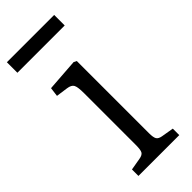

<svg xmlns="http://www.w3.org/2000/svg" viewBox="-229 -737 775 775"><g transform="rotate(-45 158.0 -350.0)"><path d="M51 0V-37L103 -46Q121 -49 126.5 -58.5Q132 -68 132 -96V-391Q132 -427 125.5 -439Q119 -451 97 -454L47 -461L52 -500L191 -510L203 -504V-92Q203 -68 208.5 -58.5Q214 -49 231 -46L284 -37V0ZM0 -640V-700H270V-640Z"/></g></svg>

Font: Literata 12pt Light
Style: Regular
Weight: 300
Designer: Latin by Veronika Burian and Jose Scaglione. Greek by Irene Vlachou. Cyrillic by Vera Evstafieva.
Foundry: TypeTogether
Version: Version 3.002